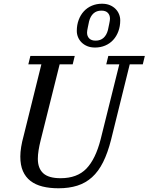

<svg xmlns="http://www.w3.org/2000/svg" viewBox="-20 -998 797 1030"><path d="M294 12Q246 12 208 2.5Q170 -7 143.5 -27.5Q117 -48 103 -80Q89 -112 89 -158Q89 -205 107 -270L202 -653H132L143 -698H381L370 -653H300L198 -245Q191 -217 187 -192Q183 -167 183 -146Q183 -95 212 -68.5Q241 -42 305 -42Q394 -42 443.5 -93.5Q493 -145 520 -251L620 -653H550L561 -698H757L746 -653H676L576 -249Q558 -178 533 -128Q508 -78 473.5 -47Q439 -16 394.5 -2Q350 12 294 12ZM493 -780Q519 -780 535.5 -795Q552 -810 559 -837Q562 -852 566 -870.5Q570 -889 570 -898Q570 -917 558.5 -929Q547 -941 524 -941Q498 -941 481.5 -926Q465 -911 458 -884Q455 -869 451 -850.5Q447 -832 447 -823Q447 -804 458.5 -792Q470 -780 493 -780ZM490 -743Q466 -743 448 -750.5Q430 -758 417.5 -770.5Q405 -783 398.5 -799Q392 -815 392 -832Q392 -864 402 -891Q412 -918 430 -937.5Q448 -957 473 -967.5Q498 -978 527 -978Q551 -978 569 -970.5Q587 -963 599.5 -950.5Q612 -938 618.5 -922Q625 -906 625 -889Q625 -857 615 -830Q605 -803 587 -783.5Q569 -764 544 -753.5Q519 -743 490 -743Z"/></svg>

Font: IBM Plex Serif Text
Style: Italic
Weight: 450
Italic angle: -14°
Designer: Mike Abbink, Paul van der Laan, Pieter van Rosmalen
Foundry: Bold Monday
Version: Version 3.001